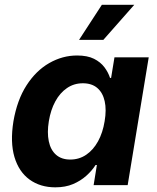

<svg xmlns="http://www.w3.org/2000/svg" viewBox="-20 -781 663 810"><path d="M213.4 9.3Q149.9 9.3 104.7 -23.4Q59.6 -56.2 41 -118.4Q22.5 -180.7 36.6 -269Q52.2 -359.4 92 -421.1Q131.8 -482.9 187.7 -514.9Q243.7 -546.9 305.2 -546.9Q348.6 -546.9 376.5 -533Q404.3 -519 420.7 -497.1Q437 -475.1 444.3 -452.1H448.7L462.9 -539.1H607.4L518.6 0H375L388.7 -85H383.3Q368.2 -61 344.2 -39.6Q320.3 -18.1 288.1 -4.4Q255.9 9.3 213.4 9.3ZM276.4 -107.9Q314 -107.9 343.8 -128.2Q373.5 -148.4 393.6 -184.8Q413.6 -221.2 421.4 -269.5Q429.7 -318.4 421.6 -354.2Q413.6 -390.1 390.4 -409.9Q367.2 -429.7 329.6 -429.7Q292 -429.7 262.5 -409.4Q232.9 -389.2 213.4 -353.3Q193.8 -317.4 186 -269.5Q178.2 -221.7 185.8 -185.1Q193.4 -148.4 216.3 -128.2Q239.3 -107.9 276.4 -107.9ZM313.5 -612.8 409.7 -760.7H546.4L416 -612.8Z"/></svg>

Font: Inter 18pt
Style: Bold Italic
Weight: 700
Italic angle: -9.3988°
Designer: Rasmus Andersson
Foundry: rsms
Version: Version 4.001;git-66647c0bb